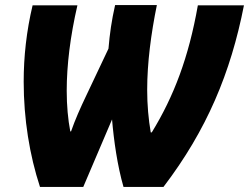

<svg xmlns="http://www.w3.org/2000/svg" viewBox="-20 -734 978 754"><path d="M137 0H307L420 -265C427 -182 441 -83 465 0H622C792 -223 886 -448 938 -713H757C721 -509 663 -356 576 -214H572C563 -266 558 -322 558 -381C558 -487 573 -601 596 -714H432C418 -652 411 -602 406 -543L317 -355C296 -311 275 -264 259 -218H256C247 -265 242 -319 242 -378C242 -478 256 -592 284 -713H108C84 -612 73 -512 73 -413C73 -267 96 -125 137 0Z"/></svg>

Font: Noto Sans SemiCondensed Black
Style: Italic
Weight: 900
Width: 4
Italic angle: -12°
Designer: Monotype Design Team
Foundry: Monotype Imaging Inc.
Version: Version 2.013